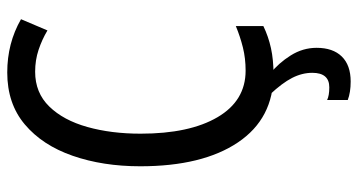

<svg xmlns="http://www.w3.org/2000/svg" viewBox="-249 -516 988 530"><g transform="rotate(-90 245.0 -251.0)"><path d="M312 -648Q254 -648 216 -609Q178 -570 159.5 -504Q141 -438 141 -357Q141 -222 186.5 -144.5Q232 -67 315 -67Q349 -67 379 -74.5Q409 -82 438 -94V-18Q409 -4 377 3Q345 10 305 10Q183 10 117 -88Q51 -186 51 -358Q51 -461 80 -544.5Q109 -628 166.5 -676.5Q224 -725 310 -725Q391 -725 457 -687L426 -614Q401 -629 372.5 -638.5Q344 -648 312 -648ZM309 117Q309 89 295 61.5Q281 34 249 0H306Q336 24 357 57.5Q378 91 378 129Q378 174 354 198.5Q330 223 285 223Q255 223 234 215V158Q246 164 269 164Q309 164 309 117Z"/></g></svg>

Font: Avrile Sans Condensed
Style: Regular
Weight: 400
Width: 3
Designer: Monotype Design Team
Foundry: Monotype Imaging Inc.
Version: Version 2.001;September 10, 2019;FontCreator 11.5.0.2425 64-